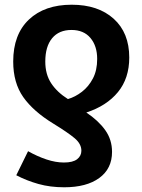

<svg xmlns="http://www.w3.org/2000/svg" viewBox="-20 -576 603 814"><path d="M284 -556Q396 -556 462 -496.5Q528 -437 528 -332Q528 -244 480 -185.5Q432 -127 346 -99Q397 -65 426 -24.5Q455 16 455 68Q455 139 401 178.5Q347 218 252 218Q193 218 143 204Q93 190 49 167L99 65Q138 87 177 100Q216 113 251 113Q289 113 307 99Q325 85 325 63Q325 34 296.5 10Q268 -14 206 -52Q121 -104 78.5 -164.5Q36 -225 36 -315Q36 -430 102.5 -493Q169 -556 284 -556ZM283 -449Q230 -449 201 -414Q172 -379 172 -315Q172 -261 197 -223Q222 -185 268 -156Q299 -165 327.5 -187Q356 -209 374 -243.5Q392 -278 392 -326Q392 -381 363.5 -415Q335 -449 283 -449Z"/></svg>

Font: Noto Sans Mono SemiCondensed
Style: Bold
Weight: 700
Width: 4
Designer: Monotype Design Team
Foundry: Monotype Imaging Inc.
Version: Version 2.014